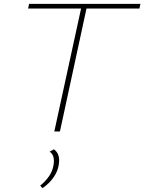

<svg xmlns="http://www.w3.org/2000/svg" viewBox="-20 -678 744 990"><path d="M699 -634H426L289 0H260L398 -634H125L130 -658H704ZM285 149Q285 162 282 177Q276 209 254 239.5Q232 270 199 292L187 279Q213 259 231.5 232.5Q250 206 255 178Q258 165 258 152Q258 119 236 104L258 92Q285 111 285 149Z"/></svg>

Font: Ysabeau Infant Extralight
Style: Italic
Weight: 200
Italic angle: -12°
Designer: Christian Thalmann (Catharsis Fonts)
Version: Version 0.003